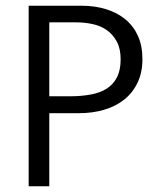

<svg xmlns="http://www.w3.org/2000/svg" viewBox="-20 -650 552 670"><path d="M80 -630H265Q311 -630 350 -618Q389 -606 417.5 -582.5Q446 -559 461.5 -524.5Q477 -490 477 -444Q477 -397 460 -361.5Q443 -326 413.5 -302.5Q384 -279 343.5 -267Q303 -255 255 -255H152V0H80ZM152 -314H224Q263 -314 296 -320Q329 -326 352 -340.5Q375 -355 388 -380Q401 -405 401 -443Q401 -480 387.5 -505Q374 -530 352.5 -545Q331 -560 303 -566Q275 -572 246 -572H152Z"/></svg>

Font: Mukta Mahee Light
Style: Regular
Weight: 300
Designer: Shuchita Grover, Noopur Datye, Girish Dalvi, Yashodeep Gholap
Foundry: Ek Type
Version: Version 2.538;PS 1.000;hotconv 16.6.51;makeotf.lib2.5.65220;